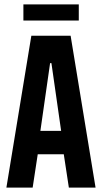

<svg xmlns="http://www.w3.org/2000/svg" viewBox="-20 -850 462 870"><path d="M122 -688H300L413 0H292L269 -151H151L128 0H9ZM257 -257 213 -564H207L163 -257ZM86 -830H337V-757H86Z"/></svg>

Font: Saira ExtraCondensed
Style: Bold
Weight: 700
Width: 2
Designer: Hector Gatti with collaboration of the Omnibus-Type team
Foundry: Omnibus-Type
Version: Version 0.072; ttfautohint (v1.8)